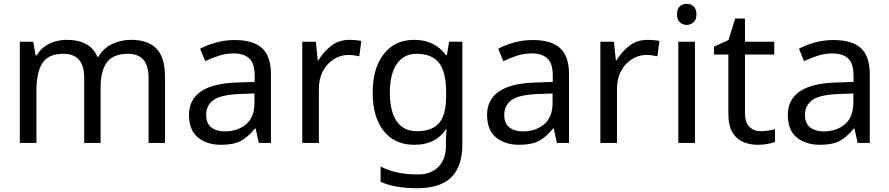

<svg xmlns="http://www.w3.org/2000/svg" viewBox="-20 -757 4708 1017"><path d="M673 -546Q764 -546 809 -499.5Q854 -453 854 -349V0H767V-345Q767 -472 658 -472Q580 -472 546.5 -427Q513 -382 513 -296V0H426V-345Q426 -472 316 -472Q235 -472 204 -422Q173 -372 173 -278V0H85V-536H156L169 -463H174Q199 -505 241.5 -525.5Q284 -546 332 -546Q458 -546 496 -456H501Q528 -502 574.5 -524Q621 -546 673 -546Z M1223 -545Q1321 -545 1368 -502Q1415 -459 1415 -365V0H1351L1334 -76H1330Q1295 -32 1256.5 -11Q1218 10 1150 10Q1077 10 1029 -28.5Q981 -67 981 -149Q981 -229 1044 -272.5Q1107 -316 1238 -320L1329 -323V-355Q1329 -422 1300 -448Q1271 -474 1218 -474Q1176 -474 1138 -461.5Q1100 -449 1067 -433L1040 -499Q1075 -518 1123 -531.5Q1171 -545 1223 -545ZM1249 -259Q1149 -255 1110.5 -227Q1072 -199 1072 -148Q1072 -103 1099.5 -82Q1127 -61 1170 -61Q1238 -61 1283 -98.5Q1328 -136 1328 -214V-262Z M1831 -546Q1846 -546 1863.5 -544.5Q1881 -543 1894 -540L1883 -459Q1870 -462 1854.5 -464Q1839 -466 1825 -466Q1784 -466 1748 -443.5Q1712 -421 1690.5 -380.5Q1669 -340 1669 -286V0H1581V-536H1653L1663 -438H1667Q1693 -482 1734 -514Q1775 -546 1831 -546Z M2174 -546Q2227 -546 2269.5 -526Q2312 -506 2342 -465H2347L2359 -536H2429V9Q2429 124 2370.5 182Q2312 240 2189 240Q2071 240 1996 206V125Q2075 167 2194 167Q2263 167 2302.5 126.5Q2342 86 2342 16V-5Q2342 -17 2343 -39.5Q2344 -62 2345 -71H2341Q2287 10 2175 10Q2071 10 2012.5 -63Q1954 -136 1954 -267Q1954 -395 2012.5 -470.5Q2071 -546 2174 -546ZM2186 -472Q2119 -472 2082 -418.5Q2045 -365 2045 -266Q2045 -167 2081.5 -114.5Q2118 -62 2188 -62Q2269 -62 2306 -105.5Q2343 -149 2343 -246V-267Q2343 -377 2305 -424.5Q2267 -472 2186 -472Z M2802 -545Q2900 -545 2947 -502Q2994 -459 2994 -365V0H2930L2913 -76H2909Q2874 -32 2835.5 -11Q2797 10 2729 10Q2656 10 2608 -28.5Q2560 -67 2560 -149Q2560 -229 2623 -272.5Q2686 -316 2817 -320L2908 -323V-355Q2908 -422 2879 -448Q2850 -474 2797 -474Q2755 -474 2717 -461.5Q2679 -449 2646 -433L2619 -499Q2654 -518 2702 -531.5Q2750 -545 2802 -545ZM2828 -259Q2728 -255 2689.5 -227Q2651 -199 2651 -148Q2651 -103 2678.5 -82Q2706 -61 2749 -61Q2817 -61 2862 -98.5Q2907 -136 2907 -214V-262Z M3410 -546Q3425 -546 3442.5 -544.5Q3460 -543 3473 -540L3462 -459Q3449 -462 3433.5 -464Q3418 -466 3404 -466Q3363 -466 3327 -443.5Q3291 -421 3269.5 -380.5Q3248 -340 3248 -286V0H3160V-536H3232L3242 -438H3246Q3272 -482 3313 -514Q3354 -546 3410 -546Z M3618 -737Q3638 -737 3653.5 -723.5Q3669 -710 3669 -681Q3669 -653 3653.5 -639Q3638 -625 3618 -625Q3596 -625 3581 -639Q3566 -653 3566 -681Q3566 -710 3581 -723.5Q3596 -737 3618 -737ZM3661 -536V0H3573V-536Z M4010 -62Q4030 -62 4051 -65.5Q4072 -69 4085 -73V-6Q4071 1 4045 5.5Q4019 10 3995 10Q3953 10 3917.5 -4.5Q3882 -19 3860 -55Q3838 -91 3838 -156V-468H3762V-510L3839 -545L3874 -659H3926V-536H4081V-468H3926V-158Q3926 -109 3949.5 -85.5Q3973 -62 4010 -62Z M4395 -545Q4493 -545 4540 -502Q4587 -459 4587 -365V0H4523L4506 -76H4502Q4467 -32 4428.5 -11Q4390 10 4322 10Q4249 10 4201 -28.5Q4153 -67 4153 -149Q4153 -229 4216 -272.5Q4279 -316 4410 -320L4501 -323V-355Q4501 -422 4472 -448Q4443 -474 4390 -474Q4348 -474 4310 -461.5Q4272 -449 4239 -433L4212 -499Q4247 -518 4295 -531.5Q4343 -545 4395 -545ZM4421 -259Q4321 -255 4282.5 -227Q4244 -199 4244 -148Q4244 -103 4271.5 -82Q4299 -61 4342 -61Q4410 -61 4455 -98.5Q4500 -136 4500 -214V-262Z"/></svg>

Font: Noto Sans Khudawadi
Style: Regular
Weight: 400
Designer: Monotype Design Team
Foundry: Monotype Imaging Inc.
Version: Version 2.003; ttfautohint (v1.8.4.7-5d5b)